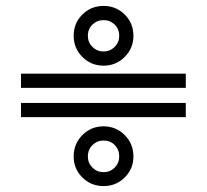

<svg xmlns="http://www.w3.org/2000/svg" viewBox="-20 -623 700 649"><path d="M431 -502Q431 -460 401.5 -430.5Q372 -401 330 -401Q288 -401 258.5 -430.5Q229 -460 229 -502Q229 -545 258.5 -574Q288 -603 330 -603Q372 -603 401.5 -574Q431 -545 431 -502ZM383 -502Q383 -525 367.5 -540Q352 -555 330 -555Q308 -555 292.5 -540Q277 -525 277 -502Q277 -480 292.5 -464.5Q308 -449 330 -449Q352 -449 367.5 -464.5Q383 -480 383 -502ZM51 -374H608V-326H51ZM51 -275H608V-227H51ZM431 -94Q431 -52 401.5 -23Q372 6 330 6Q288 6 258.5 -23Q229 -52 229 -94Q229 -137 258.5 -166.5Q288 -196 330 -196Q372 -196 401.5 -166.5Q431 -137 431 -94ZM383 -94Q383 -117 368 -132.5Q353 -148 330 -148Q308 -148 292.5 -132.5Q277 -117 277 -94Q277 -72 292.5 -56.5Q308 -41 330 -41Q352 -41 367.5 -56.5Q383 -72 383 -94Z"/></svg>

Font: Train One
Style: Regular
Weight: 400
Designer: Fontworks Inc.
Foundry: Fontworks Inc.
Version: Version 1.100